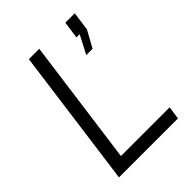

<svg xmlns="http://www.w3.org/2000/svg" viewBox="-211 -855 967 967"><g transform="rotate(-45 273.0 -371.0)"><path d="M65 0H485L495 -69H148L239 -742H165ZM429 -552 478 -641 492 -742H425L412 -650H435L384 -552Z"/></g></svg>

Font: Cheyenne Sans Light
Style: Italic
Weight: 300
Italic angle: -8.13011°
Designer: The Public Sans project authors (U.S. Web Design System), Libre Franklin designed by Pablo Impallari and Rodrigo Fuenzal
Foundry: The Cheyenne Sans Project Authors
Version: Version 2.007